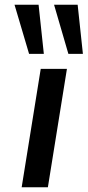

<svg xmlns="http://www.w3.org/2000/svg" viewBox="-20 -786 371 806"><path d="M71 0 151 -497H261L181 0ZM267 -560 207 -766H306L328 -560ZM102 -560 41 -766H142L164 -560Z"/></svg>

Font: Nunito Sans 7pt Expanded Medium
Style: Italic
Weight: 500
Width: 7
Italic angle: -9°
Designer: Vernon Adams
Foundry: Vernon Adams
Version: Version 3.101;gftools[0.9.27]